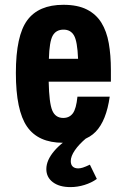

<svg xmlns="http://www.w3.org/2000/svg" viewBox="-20 -573 506 784"><path d="M238.4 -91.4Q206.2 -91.4 193.4 -122Q180.6 -152.6 178.8 -239.6H432.8V-287.4Q432.8 -347.4 424.2 -396.4Q415.6 -445.4 394 -480.3Q372.4 -515.2 334.5 -534.3Q296.6 -553.4 238.8 -553.4Q137.8 -553.4 91.3 -490.3Q44.8 -427.2 44.8 -275.2Q44.8 -121.8 90.5 -55.9Q136.2 10 237.2 10Q327.2 10 370.7 -35.1Q414.2 -80.2 428 -178.2H296.2Q291.4 -129 277.4 -110.2Q263.4 -91.4 238.4 -91.4ZM239.6 -452Q268.2 -452 282.1 -428.3Q296 -404.6 298.8 -332.8H179.6Q181.6 -403.2 195.3 -427.6Q209 -452 239.6 -452ZM267.6 191Q296.6 191 325.2 182.1Q353.8 173.2 375.4 157.6L347 99.4Q328.8 108 318.4 111.3Q308 114.6 299.4 114.6Q285 114.6 277 107.1Q269 99.6 269 84.6Q269 65 285.7 40.6Q302.4 16.2 332.6 -9.2L289.6 -24.4Q233.8 5.4 201.5 43.4Q169.2 81.4 169.2 117.4Q169.2 150.8 195.8 170.9Q222.4 191 267.6 191Z"/></svg>

Font: Secuela Light
Style: Regular
Weight: 300
Designer: Fernando Haro
Foundry: deFharo
Version: Version 1.708